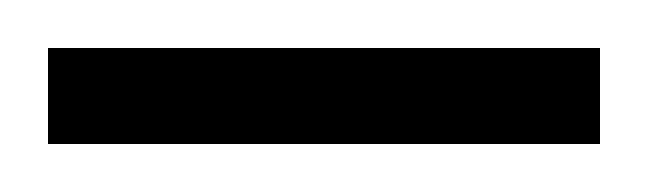

<svg xmlns="http://www.w3.org/2000/svg" viewBox="-20 -730 270 80"><path d="M230 -710V-670H0V-710Z"/></svg>

Font: Oranienbaum
Style: Regular
Weight: 400
Designer: Oleg Pospelov and Jovanny Lemonad
Foundry: Oleg Pospelov and jovanny Lemonad
Version: Version 1.001; ttfautohint (v0.91) -l 8 -r 50 -G 200 -x 0 -w